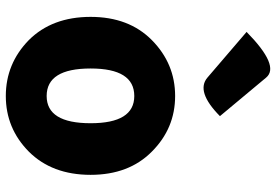

<svg xmlns="http://www.w3.org/2000/svg" viewBox="-168 -790 972 677"><g transform="rotate(90 318.5 -452.0)"><path d="M122 -67Q40 -149 40 -285Q40 -420 122 -501Q205 -583 319 -583Q433 -583 515 -501Q597 -420 597 -285Q597 -149 515 -67Q433 14 319 14Q205 14 122 -67ZM319 -130Q415 -130 415 -285Q415 -439 319 -439Q222 -439 222 -285Q222 -130 319 -130ZM390 -741Q303 -655 254 -697L93 -835Q213 -953 254 -904L390 -741Z"/></g></svg>

Font: Swei Half Moon CJK SC
Style: Black
Weight: 900
Version: Version 2.071